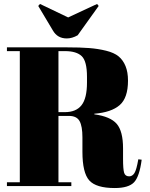

<svg xmlns="http://www.w3.org/2000/svg" viewBox="-20 -939 756 969"><path d="M328 -354H275V-19H340V0H15V-19H80V-681H15V-700H317Q385 -700 430 -696.5Q475 -693 515.5 -683Q556 -673 578.5 -654.5Q601 -636 613.5 -605.5Q626 -575 626 -532Q626 -445 584 -408.5Q542 -372 456 -365V-362Q537 -351 569 -314Q601 -277 601 -190V-137Q601 -85 606.5 -67Q612 -49 632 -49Q648 -49 658.5 -65.5Q669 -82 678 -135L695 -133Q684 -48 656.5 -19Q629 10 559 10Q465 10 430.5 -28.5Q396 -67 396 -173V-246Q396 -302 381.5 -328Q367 -354 328 -354ZM275 -681V-373H307Q364 -373 391.5 -408Q419 -443 419 -522V-551Q419 -630 392.5 -655.5Q366 -681 308 -681ZM478 -909 372 -761Q344 -745 317 -745Q270 -745 247 -785L173 -909L182 -919L324 -851L470 -919Z"/></svg>

Font: Abril Fatface
Style: Regular
Weight: 400
Designer: Veronika Burian, Jos Scaglione
Foundry: TypeTogether
Version: Version 1.001